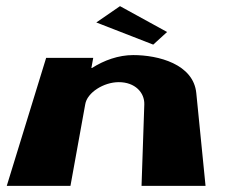

<svg xmlns="http://www.w3.org/2000/svg" viewBox="-20 -604 739 624"><path d="M370 -584 293 -531 478 -459 523 -500ZM257 -265C263 -303 317 -337 366 -337C419 -337 450 -303 449 -265L440 0H648L618 -301C609 -396 494 -425 413 -425C365 -425 318 -408 279 -383H277L283 -416H130L2 0H209Z"/></svg>

Font: Hussar Milosc
Style: Bold
Weight: 700
Foundry: Cannot Into Space Fonts
Version: Version 1.02